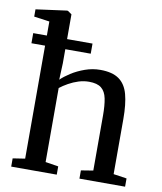

<svg xmlns="http://www.w3.org/2000/svg" viewBox="-89 -891 813 963"><g transform="rotate(10 317.0 -409.5)"><path d="M96 -51.5V-750L17 -761V-798L172 -819H178.5L199 -804.5V-555L195.5 -471Q213.5 -489 244.2 -508.8Q275 -528.5 313 -542Q351 -555.5 390.5 -555.5Q452 -555.5 486 -531.2Q520 -507 533.2 -457.8Q546.5 -408.5 546.5 -332.5V-52L614 -42V0H381.5V-42L443 -52V-332.5Q443 -384 436 -418.5Q429 -453 408 -470Q387 -487 345 -487Q318.5 -487 292.2 -478.8Q266 -470.5 242.2 -457.2Q218.5 -444 200 -429.5V-52.5L266 -42V0H34V-42ZM26.5 -678.5H328.5V-627H26.5Z"/></g></svg>

Font: Merriweather 48pt
Style: Regular
Weight: 400
Version: Version 2.100